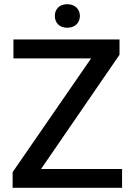

<svg xmlns="http://www.w3.org/2000/svg" viewBox="-20 -900 641 920"><path d="M564.9 -90.3H176.8L552.7 -637.7V-710.9H44.4V-620.1H416.5L40.5 -75.2V0H564.9ZM242.7 -823.7C242.7 -791.5 263.7 -767.1 302.2 -767.1C340.3 -767.1 362.8 -791.5 362.8 -823.7C362.8 -855 340.3 -879.9 302.2 -879.9C263.7 -879.9 242.7 -855 242.7 -823.7Z"/></svg>

Font: Bert Sans Medium
Style: Regular
Weight: 500
Designer: Christian Robertson (Google), Cristiano Sobral
Foundry: Google, Cristiano Sobral
Version: Version 3.101